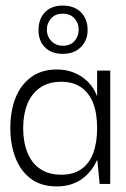

<svg xmlns="http://www.w3.org/2000/svg" viewBox="-20 -659 453 688"><path d="M183 9Q127 9 90 -19Q53 -47 35 -94.5Q17 -142 17 -200Q17 -261 35.5 -308Q54 -355 91.5 -382.5Q129 -410 183 -410Q213 -410 236 -402Q259 -394 277 -381Q295 -368 307.5 -351.5Q320 -335 327 -316H328V-406H375V0H337L329 -84H327Q319 -66 306.5 -49.5Q294 -33 276 -19.5Q258 -6 235 1.5Q212 9 183 9ZM200 -33Q243 -33 271.5 -53Q300 -73 314 -110.5Q328 -148 328 -199Q328 -255 313 -291.5Q298 -328 269.5 -347Q241 -366 200 -366Q153 -366 122.5 -344Q92 -322 77.5 -285Q63 -248 63 -200Q63 -151 78 -113Q93 -75 123.5 -54Q154 -33 200 -33ZM205 -466Q165 -466 141.5 -489Q118 -512 118 -551Q118 -591 141 -615Q164 -639 205 -639Q246 -639 270 -615Q294 -591 294 -551Q294 -515 270 -490.5Q246 -466 205 -466ZM205 -495Q232 -495 247 -512Q262 -529 262 -553Q262 -576 247 -593Q232 -610 205 -610Q178 -610 163 -593Q148 -576 148 -553Q148 -528 164.5 -511.5Q181 -495 205 -495Z"/></svg>

Font: Darker Grotesque Light
Style: Regular
Weight: 400
Version: Version 1.000;gftools[0.9.28]